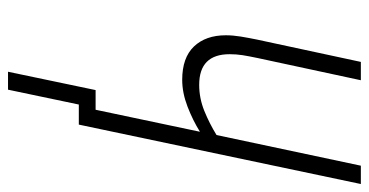

<svg xmlns="http://www.w3.org/2000/svg" viewBox="-244 -510 933 486"><g transform="rotate(90 223.0 -267.5)"><path d="M162.1 179.2 208.5 -42.5H258.3L314 -306.6Q285.2 -288.6 250.2 -275.1Q215.3 -261.7 182.6 -261.7Q126.5 -261.7 98.1 -291.5Q69.8 -321.3 69.8 -372.1Q69.8 -390.1 73 -409.7Q76.2 -429.2 80.6 -450.7L137.2 -713.9H183.6L127.4 -452.6Q122.6 -429.7 120.1 -414.1Q117.7 -398.4 117.7 -381.8Q117.7 -304.7 195.3 -304.7Q229 -304.7 261 -317.6Q293 -330.6 322.3 -348.6L399.9 -713.9H446.3L295.9 0H245.1L207.5 179.2Z"/></g></svg>

Font: Open Sans Condensed Light
Style: Italic
Weight: 300
Width: 3
Italic angle: -12°
Designer: Monotype Design Team
Foundry: Monotype Imaging Inc.
Version: Version 3.000; ttfautohint (v1.8.4)